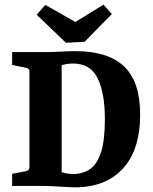

<svg xmlns="http://www.w3.org/2000/svg" viewBox="-20 -796 654 822"><path d="M173 -573Q210 -573 241 -575Q272 -577 303 -577Q442 -577 511 -512Q580 -447 580 -306Q580 -153 504.5 -72.5Q429 8 294 6Q278 5 255 4Q232 3 210.5 1.5Q189 0 174 0H32V-52L91 -63Q106 -66 106 -81V-489Q106 -504 91 -506L32 -518V-573ZM244 -59Q253 -55 268 -53Q283 -51 296 -51Q338 -52 367.5 -73.5Q397 -95 413 -146Q429 -197 429 -285Q429 -398 398 -461Q367 -524 293 -524Q274 -524 260.5 -521Q247 -518 244 -517ZM459 -736 342 -617 262 -613 137 -733 174 -775 303 -702 423 -776Z"/></svg>

Font: Rasa
Style: Bold
Weight: 700
Designer: Anna Giedrys (Yrsa+Rasa design), David Brezina (Yrsa art-direction, Rasa art-direction, design)
Foundry: Rosetta Type Foundry
Version: Version 2.004